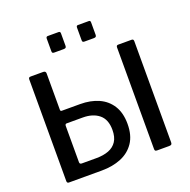

<svg xmlns="http://www.w3.org/2000/svg" viewBox="-161 -1109 1248 1264"><g transform="rotate(-20 463.0 -477.0)"><path d="M395 -941V-854Q395 -845 391 -841Q387 -837 376 -837H311Q301 -837 298 -840.5Q295 -844 295 -852V-940Q295 -954 307 -954H383Q395 -954 395 -941ZM606 -941V-854Q606 -845 602 -841Q598 -837 587 -837H522Q513 -837 510 -840.5Q507 -844 507 -852V-940Q507 -954 518 -954H595Q606 -954 606 -941ZM603 -231Q603 -151 568.5 -100Q534 -49 474.5 -24.5Q415 0 339 0H108Q95 0 95 -15V-727Q95 -735 98.5 -738.5Q102 -742 111 -742H198Q216 -742 216 -725V-470Q216 -460 226 -460H354Q427 -460 483 -435Q539 -410 571 -359Q603 -308 603 -231ZM496 -228Q496 -301 453.5 -336Q411 -371 340 -371H227Q216 -371 216 -356V-103Q216 -89 231 -89H333Q383 -89 419.5 -103Q456 -117 476 -147.5Q496 -178 496 -228ZM723 -742H818Q831 -742 831 -727V-19Q831 -8 826.5 -4Q822 0 810 0H728Q717 0 713.5 -3.5Q710 -7 710 -16V-727Q710 -742 723 -742Z"/></g></svg>

Font: Libre Franklin Medium
Style: Regular
Weight: 500
Designer: Pablo Impallari, Rodrigo Fuenzalida, Nhung Nguyen
Foundry: Impallari Type
Version: Version 3.000